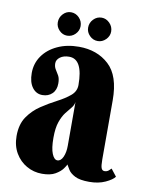

<svg xmlns="http://www.w3.org/2000/svg" viewBox="-78 -724 613 792"><g transform="rotate(10 228.0 -327.5)"><path d="M152.5 11Q117.5 11 88 -5.8Q58.5 -22.5 40.5 -53Q22.5 -83.5 22.5 -124.5Q22.5 -173.5 44.2 -205.2Q66 -237 98 -258.2Q130 -279.5 162 -296Q194 -312.5 215.8 -330.8Q237.5 -349 237.5 -375.5Q237.5 -484 180 -484Q156.5 -484 142 -473.2Q127.5 -462.5 127.5 -447.5Q127.5 -433 134.2 -422.5Q141 -412 147.8 -400Q154.5 -388 154.5 -367.5Q154.5 -340 138.5 -324.5Q122.5 -309 97.5 -309Q71.5 -309 55.2 -331Q39 -353 39 -391Q39 -431.5 61.2 -463.2Q83.5 -495 122.8 -513.2Q162 -531.5 212.5 -531.5Q289 -531.5 338.2 -486.2Q387.5 -441 387.5 -338V-91Q387.5 -63 391.5 -53.8Q395.5 -44.5 404.5 -44.5Q414.5 -44.5 421.5 -50.2Q428.5 -56 432 -60L455.5 -30Q446 -16.5 417.2 -3.2Q388.5 10 350 10Q310.5 10 290.2 -0.5Q270 -11 261.8 -24.2Q253.5 -37.5 249.5 -45Q248 -40 238.2 -26.5Q228.5 -13 208 -1Q187.5 11 152.5 11ZM205.5 -54.5Q220 -54.5 228.8 -74Q237.5 -93.5 237.5 -121V-304.5Q235.5 -290.5 225.5 -278.8Q215.5 -267 203.5 -251.5Q191.5 -236 182.5 -210.5Q173.5 -185 173.5 -143.5Q173.5 -99.5 182.8 -77Q192 -54.5 205.5 -54.5ZM284 -568Q264 -568 249.8 -582.5Q235.5 -597 235.5 -616Q235.5 -636.5 249.8 -651.2Q264 -666 284 -666Q303 -666 317.5 -651.2Q332 -636.5 332 -616Q332 -597 317.5 -582.5Q303 -568 284 -568ZM155.5 -568Q136.5 -568 122.5 -582.5Q108.5 -597 108.5 -616Q108.5 -636.5 122.5 -651.2Q136.5 -666 155.5 -666Q175.5 -666 189.8 -651.2Q204 -636.5 204 -616Q204 -597 189.8 -582.5Q175.5 -568 155.5 -568Z"/></g></svg>

Font: Imbue 10pt Black
Style: Regular
Weight: 900
Designer: Tyler Finck
Foundry: Etcetera Type Company
Version: Version 1.102; ttfautohint (v1.8.3)